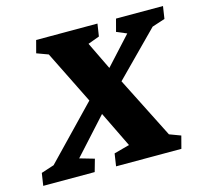

<svg xmlns="http://www.w3.org/2000/svg" viewBox="-107 -672 826 771"><g transform="rotate(-15 306.5 -286.5)"><path d="M555.7 0H284.2L292 -51.8L356.4 -69.3L284.2 -217.8L249 -283.2L139.6 -503.9L91.8 -521.5L105.5 -573.2H360.4L352.5 -521.5L304.7 -503.9L360.4 -388.7L393.6 -324.2L522.5 -69.3L569.3 -51.8ZM465.8 -503.9 423.8 -521.5 437.5 -573.2H632.8L625 -521.5L571.3 -503.9L393.6 -324.2L284.2 -217.8L149.4 -69.3L210 -51.8L195.3 0H-18.6L-10.7 -51.8L43 -69.3L249 -283.2L360.4 -388.7Z"/></g></svg>

Font: Crimson Pro ExtraBold
Style: Italic
Weight: 800
Italic angle: -12°
Designer: Jacques Le Bailly
Foundry: Baron von Fonthausen
Version: Version 1.003